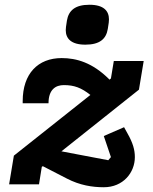

<svg xmlns="http://www.w3.org/2000/svg" viewBox="-20 -771 640 803"><path d="M414.1 12.1C495 12.1 544 -49 544 -114C544 -144.2 535.9 -172.9 513.8 -212L498.9 -239L414.1 -202.1L443.9 -114L432.9 -100.9L236.9 -138.1L561.1 -396L581 -516H456L443.9 -442.8L437.9 -437.9L436.1 -440C366.8 -508.9 300.1 -528.1 237.9 -528.1C138.8 -528.1 74.9 -463.1 74.9 -348V-339.1H182.9C182.9 -397 213.1 -415.1 247.2 -415.1C290.1 -415.1 320 -404.1 358 -373.9L38 -120L18.1 0H143.1L154.8 -73.2L159.1 -76L259.9 -24.1C313.9 3.9 366.1 12.1 414.1 12.1ZM255 -644.9C255 -610.1 277 -584.2 337 -584.2C397 -584.2 424 -608 430.8 -649.9C435 -674 435.7 -682.9 435.7 -690C435.7 -725.1 414.1 -751.1 354 -751.1C294 -751.1 267 -726.9 259.9 -685C256 -660.9 255 -652 255 -644.9Z"/></svg>

Font: Margiela Mono Italic Bold It
Style: Regular
Weight: 700
Designer: Mike Abbink, Paul van der Laan, Pieter van Rosmalen
Foundry: Bold Monday
Version: Version 2.003 2021